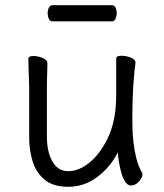

<svg xmlns="http://www.w3.org/2000/svg" viewBox="-20 -699 630 737"><path d="M181 -617Q172 -617 167.5 -627Q163 -637 163 -649Q163 -660 167.5 -669.5Q172 -679 182 -679H410Q419 -679 423.5 -669.5Q428 -660 428 -648Q428 -637 423.5 -627Q419 -617 409 -617ZM500 -457Q497 -439 492.5 -381Q488 -323 488 -237Q488 -229 488.5 -205.5Q489 -182 492.5 -151Q496 -120 504 -89Q512 -58 526 -35Q527 -33 527 -29Q527 -18 513.5 -2.5Q500 13 483 13Q470 13 461 -0.5Q452 -14 446 -35Q440 -56 436.5 -77.5Q433 -99 432 -114Q405 -59 354.5 -20.5Q304 18 242 18Q184 18 151.5 -9Q119 -36 105.5 -79Q92 -122 92 -171V-368Q92 -374 91 -395Q90 -416 89.5 -439.5Q89 -463 89 -474Q89 -484 109 -484Q125 -484 143.5 -476.5Q162 -469 162 -456Q162 -448 161.5 -431.5Q161 -415 160.5 -397.5Q160 -380 160 -368V-175Q160 -117 181 -79.5Q202 -42 242 -42Q283 -42 323.5 -75Q364 -108 392.5 -166.5Q421 -225 425 -301Q426 -317 426 -342.5Q426 -368 426 -395V-475Q426 -485 447 -485Q464 -485 482 -478Q500 -471 500 -459Z"/></svg>

Font: Moon Stars Kai HW
Style: Regular
Weight: 400
Designer: GuiWonder
Version: Version 1.101